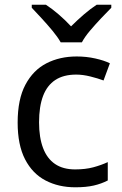

<svg xmlns="http://www.w3.org/2000/svg" viewBox="-20 -786 520 816"><path d="M300 10Q229 10 173.5 -19Q118 -48 86.5 -109Q55 -170 55 -265Q55 -364 88 -426Q121 -488 177.5 -517Q234 -546 306 -546Q347 -546 385 -537.5Q423 -529 447 -517L420 -444Q396 -453 364 -461Q332 -469 304 -469Q250 -469 215 -446Q180 -423 163 -378Q146 -333 146 -266Q146 -202 163 -157Q180 -112 214 -89Q248 -66 299 -66Q343 -66 376.5 -75Q410 -84 438 -97V-19Q411 -5 378.5 2.5Q346 10 300 10ZM238 -606Q225 -629 203 -655.5Q181 -682 157 -708Q133 -734 115 -753V-766H175Q201 -749 229 -725Q257 -701 282 -674Q309 -701 337 -725Q365 -749 391 -766H453V-753Q434 -734 409.5 -708Q385 -682 362.5 -655.5Q340 -629 328 -606Z"/></svg>

Font: Noto Sans Ambassadori
Style: Regular
Weight: 400
Designer: Monotype Design Team
Foundry: Monotype Imaging Inc.
Version: Version 2.013